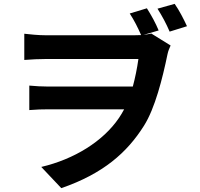

<svg xmlns="http://www.w3.org/2000/svg" viewBox="-20 -887 1040 996"><path d="M886 -867 797 -842C821 -804 842 -765 860 -723L950 -751C933 -788 910 -833 886 -867ZM106 -712V-576C141 -579 186 -581 221 -581C286 -581 637 -581 698 -581C691 -531 681 -483 669 -438H230C199 -438 162 -440 132 -443V-316C168 -319 199 -320 234 -320H624C615 -304 607 -289 597 -275C515 -154 365 -61 194 -21L298 89C515 14 639 -95 727 -235C784 -325 823 -480 849 -606C852 -622 859 -637 865 -651L765 -713C752 -710 738 -708 724 -706L803 -729C788 -766 765 -808 742 -844L653 -817C677 -780 695 -744 712 -705L674 -704C618 -704 284 -704 220 -704C177 -704 133 -709 106 -712Z"/></svg>

Font: Noto Sans TC
Style: Bold
Weight: 700
Designer: Ryoko NISHIZUKA 西塚涼子 (kana, bopomofo & ideographs); Paul D. Hunt (Latin, Greek & Cyrillic); Sandoll Communications 산돌커뮤니
Foundry: Adobe
Version: Version 2.004;hotconv 1.0.118;makeotfexe 2.5.65603